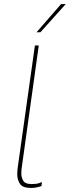

<svg xmlns="http://www.w3.org/2000/svg" viewBox="-20 -921 344 946"><path d="M132 5Q92 5 78.5 -15Q65 -35 65 -63Q65 -65 65.5 -74.5Q66 -84 67 -93L152 -697H171L87 -94Q86 -88 85.5 -81.5Q85 -75 85 -67Q85 -46 95 -30Q105 -14 136 -14Q147 -14 159 -15.5Q171 -17 187 -24L184 -4Q168 1 156.5 3Q145 5 132 5ZM160 -762 281 -901H304L179 -762Z"/></svg>

Font: Hanken Grotesk Thin
Style: Italic
Weight: 250
Italic angle: -8°
Designer: Alfredo Marco Pradil
Foundry: Hanken Design Co.
Version: Version 3.013